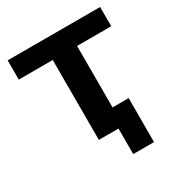

<svg xmlns="http://www.w3.org/2000/svg" viewBox="-154 -611 792 847"><g transform="rotate(-30 242.5 -187.5)"><path d="M180 0V-407H7V-505H478V-407H304V-94H386V130H280V0Z"/></g></svg>

Font: MulishBold
Style: Bold
Weight: 700
Designer: Vernon Adams
Foundry: Vernon Adams
Version: Version 3.602; ttfautohint (v1.8.3)